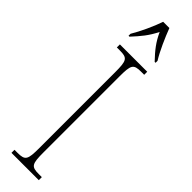

<svg xmlns="http://www.w3.org/2000/svg" viewBox="-320 -912 894 894"><g transform="rotate(45 126.5 -465.5)"><path d="M36 -784V-771H42C78 -810 102 -838 126 -886C148 -838 171 -810 208 -771H214V-784C190 -822 162 -886 145 -931H104C89 -886 59 -822 36 -784ZM36 0H216V-20H196C146 -20 140 -31 140 -108V-606C140 -683 146 -694 196 -694H216V-714H36V-694H56C106 -694 112 -683 112 -606V-108C112 -31 106 -20 56 -20H36Z"/></g></svg>

Font: Noto Serif Lao ExtraCondensed Thin
Style: Regular
Weight: 100
Width: 2
Designer: Monotype Design Team
Foundry: Monotype Imaging Inc.
Version: Version 2.003